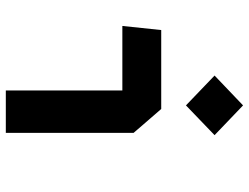

<svg xmlns="http://www.w3.org/2000/svg" viewBox="-118 -738 856 660"><g transform="rotate(90 310.0 -408.0)"><path d="M291 -426.5 319.4 -400.6H69.2L83.3 -534.2H354.6L436.8 -439.2V0H291ZM239.7 -717.6 342.3 -815.5 444.6 -717.6 342.3 -619.2Z"/></g></svg>

Font: Monaspace Krypton Var
Style: Regular
Weight: 400
Designer: Riley Cran and the Lettermatic Team
Version: Version 1.101 (Monaspace Krypton Var)